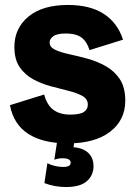

<svg xmlns="http://www.w3.org/2000/svg" viewBox="-20 -564 550 774"><path d="M253 14Q154 14 94.5 -24Q35 -62 20 -140L158 -183Q169 -141 195 -121.5Q221 -102 263 -102Q302 -102 318 -112.5Q334 -123 334 -142Q334 -165 312.5 -177Q291 -189 257.5 -197.5Q224 -206 186 -216Q148 -226 114.5 -244Q81 -262 59.5 -293Q38 -324 38 -375Q38 -450 94.5 -497Q151 -544 254 -544Q343 -544 398.5 -508Q454 -472 476 -404L341 -362Q330 -397 308 -413Q286 -429 246 -429Q210 -429 195 -418Q180 -407 180 -393Q180 -374 202 -363.5Q224 -353 259 -345.5Q294 -338 332.5 -327.5Q371 -317 406 -297.5Q441 -278 463 -245Q485 -212 485 -158Q485 -80 424 -33Q363 14 253 14ZM245 190Q224 190 201.5 186Q179 182 159 174L171 94Q187 102 203.5 105.5Q220 109 235 109Q265 109 265 92Q265 74 232 74Q223 74 215 75.5Q207 77 199 80L213 -11L281 -9L275 43L263 29Q307 29 332 49Q357 69 357 106Q357 142 330.5 166Q304 190 245 190Z"/></svg>

Font: Radio Canada Big
Style: Bold
Weight: 700
Designer: Étienne Aubert Bonn
Foundry: Coppers and Brasses
Version: Version 1.001